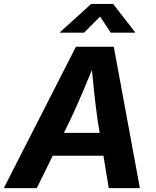

<svg xmlns="http://www.w3.org/2000/svg" viewBox="-45 -968 805 988"><path d="M-25.4 0 345.7 -727.5H540.5L674.8 0H514.6L457 -351.6Q447.8 -418 439 -498.3Q430.2 -578.6 421.4 -673.8H455.6Q417 -580.6 383.1 -500.2Q349.1 -419.9 316.9 -351.6L144.5 0ZM159.2 -166.5 178.7 -284.2H564.9L545.4 -166.5ZM387.7 -799.8H263.7L264.2 -802.7L424.3 -947.8H537.1L649.9 -802.7L649.4 -799.8H524.9L470.2 -882.8Z"/></svg>

Font: Inter 18pt
Style: Bold Italic
Weight: 700
Italic angle: -9.3988°
Designer: Rasmus Andersson
Foundry: rsms
Version: Version 4.001;git-66647c0bb